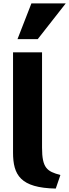

<svg xmlns="http://www.w3.org/2000/svg" viewBox="-20 -1085 403 1119"><path d="M332 -65 305 14C99 10 56 -65 56 -196V-780H225V-225C225 -105 254 -86 332 -65ZM200 -857H82L163 -1065H363Z"/></svg>

Font: Repo ExtraBold
Style: Bold
Weight: 700
Designer: Stefan Peev
Foundry: Context Ltd
Version: Version 1.502